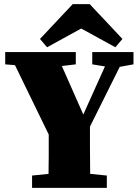

<svg xmlns="http://www.w3.org/2000/svg" viewBox="-20 -902 661 922"><path d="M5 -593V-652H344V-593L277 -585L380 -352L484 -583L423 -593V-652H621V-593L555 -581L412 -294Q412 -237 412 -197Q412 -157 412.5 -126.5Q413 -96 413 -67L493 -59V0H134V-59L213 -67Q214 -105 214 -148Q214 -191 214 -256L52 -589ZM411 -882 568 -715 534 -675 370 -765 206 -675 172 -715 329 -882Z"/></svg>

Font: Source Serif Pro Black
Style: Regular
Weight: 900
Designer: Frank Grießhammer
Foundry: Adobe Systems Incorporated
Version: Version 3.001;hotconv 1.0.111;makeotfexe 2.5.65597